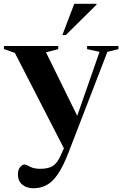

<svg xmlns="http://www.w3.org/2000/svg" viewBox="-32 -752 638 1002"><path d="M142.5 230.5Q107.5 230.5 84.5 211.8Q61.5 193 61.5 157.5Q61.5 133.5 73.2 120Q85 106.5 96 106.5Q103 106.5 124.2 117.8Q145.5 129 178 129Q218 129 241.8 115.2Q265.5 101.5 284.5 60L301.5 22L45.5 -476L-11.5 -496V-512H272V-495.5L208 -479L371 -147.5L487.5 -481.5L422.5 -495.5V-512H586V-495.5L528.5 -481.5L323.5 49.5Q296.5 118.5 269.2 158Q242 197.5 211 214Q180 230.5 142.5 230.5ZM293.5 -569 355.5 -732H471.5V-727.5L311.5 -569Z"/></svg>

Font: Newsreader Display SemiBold
Style: Regular
Weight: 600
Designer: Hugues Gentile
Foundry: Production Type
Version: Version 1.001